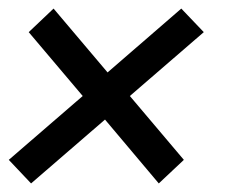

<svg xmlns="http://www.w3.org/2000/svg" viewBox="-32 -524 540 448"><path d="M40.5 -96 -11.5 -151 161 -300 35 -449 93 -504 219 -355 391 -504 443.5 -449 271 -300 397 -151 338.5 -96 213 -245Z"/></svg>

Font: Urbanist
Style: Italic
Weight: 400
Italic angle: -8°
Designer: Corey Hu
Foundry: Corey Hu
Version: Version 1.330; ttfautohint (v1.8.4.7-5d5b)